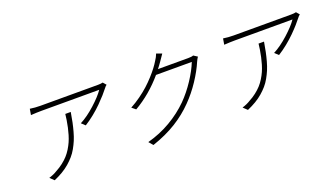

<svg xmlns="http://www.w3.org/2000/svg" viewBox="-74 -1257 3044 1785"><g transform="rotate(-20 1448.5 -364.5)"><path d="M531.2 -521H585.2Q576.3 -466.3 567.5 -424Q558.6 -381.7 546.3 -337.4Q534.1 -293 519.4 -258.2Q504.6 -223.4 484.9 -188.4Q465.2 -153.4 440.5 -125Q415.8 -96.6 384.6 -69.4Q353.3 -42.3 314.3 -19Q275.2 4.3 228 24.9L188.2 -13.1Q234.7 -27 271.3 -50.1Q308.9 -70 340.4 -94.5Q371.8 -119 395.1 -144.5Q418.3 -170.1 437.5 -201.3Q456.7 -232.6 469.6 -261.7Q482.6 -290.8 493.3 -326.7Q503.9 -362.6 510.5 -393.3Q517 -424 523.4 -462Q529.8 -500.7 531.2 -521ZM957.7 -676.1 984.7 -644.9Q971.2 -634.9 960.6 -620Q941.4 -594.8 914.4 -564.5Q887.4 -534.1 850.3 -497Q813.2 -459.9 766.7 -422.2Q720.2 -384.6 674 -355.8L637.4 -389.9Q709.9 -427.2 788.7 -498.4Q867.5 -569.6 904.5 -623.9H332.4Q290.8 -623.9 227.6 -620L237.6 -679Q286.6 -671.2 340.2 -671.2H909.1Q938.9 -671.2 957.7 -676.1Z M1833.5 -625 1872.2 -600.1Q1859.7 -582 1849.4 -558.9Q1815.3 -478.3 1755.7 -388.1Q1696 -297.9 1623.2 -224.1Q1543.3 -142 1441.4 -78.7Q1339.5 -15.3 1202.8 30.9L1166.9 -11Q1291.5 -44.4 1397.5 -106.5Q1503.6 -168.7 1586.6 -251.1Q1655.5 -320.7 1714 -409.3Q1772.4 -497.9 1801.8 -573.2H1447.8Q1322.8 -426.5 1165.5 -334.9L1127.5 -366.1Q1179 -393.8 1228.2 -429.2Q1277.3 -464.5 1315.5 -499.3Q1353.7 -534.1 1387.4 -571.4Q1421.2 -608.7 1444.4 -639.4Q1467.7 -670.1 1484.4 -698.2Q1503.9 -726.2 1516.7 -759.9L1570.3 -740.1Q1558.6 -724.1 1528.4 -679Q1501.8 -640.3 1483.3 -617.9H1783.4Q1819.2 -617.9 1833.5 -625Z M2443.2 -521H2497.2Q2488.3 -466.3 2479.4 -424Q2470.5 -381.7 2458.3 -337.4Q2446 -293 2431.3 -258.2Q2416.5 -223.4 2396.8 -188.4Q2377.1 -153.4 2352.5 -125Q2327.8 -96.6 2296.5 -69.4Q2265.3 -42.3 2226.2 -19Q2187.1 4.3 2139.9 24.9L2100.1 -13.1Q2146.7 -27 2183.2 -50.1Q2220.9 -70 2252.3 -94.5Q2283.7 -119 2307 -144.5Q2330.3 -170.1 2349.4 -201.3Q2368.6 -232.6 2381.6 -261.7Q2394.5 -290.8 2405.2 -326.7Q2415.8 -362.6 2422.4 -393.3Q2429 -424 2435.4 -462Q2441.8 -500.7 2443.2 -521ZM2869.7 -676.1 2896.7 -644.9Q2883.2 -634.9 2872.5 -620Q2853.3 -594.8 2826.3 -564.5Q2799.4 -534.1 2762.3 -497Q2725.1 -459.9 2678.6 -422.2Q2632.1 -384.6 2585.9 -355.8L2549.4 -389.9Q2621.8 -427.2 2700.6 -498.4Q2779.5 -569.6 2816.4 -623.9H2244.3Q2202.8 -623.9 2139.6 -620L2149.5 -679Q2198.5 -671.2 2252.1 -671.2H2821Q2850.9 -671.2 2869.7 -676.1Z"/></g></svg>

Font: Karasuma Gothic
Style: Light Italic
Weight: 300
Italic angle: 9.39998°
Designer: Rasmus Andersson / Ryoko Nishizuka
Foundry: rsms
Version: Version 1.00